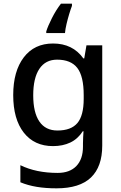

<svg xmlns="http://www.w3.org/2000/svg" viewBox="-20 -786 660 1046"><path d="M269 -549Q376 -549 434 -468H439L451 -539H537V7Q537 122 475.5 181Q414 240 288 240Q229 240 180.5 232Q132 224 91 207V114Q177 156 294 156Q360 156 396 118.5Q432 81 432 13V-5Q432 -18 433 -39Q434 -60 435 -71H431Q404 -29 363 -9.5Q322 10 269 10Q167 10 109.5 -63.5Q52 -137 52 -268Q52 -398 109.5 -473.5Q167 -549 269 -549ZM291 -461Q228 -461 194.5 -411Q161 -361 161 -267Q161 -173 194.5 -124Q228 -75 293 -75Q367 -75 401.5 -115.5Q436 -156 436 -248V-268Q436 -371 401 -416Q366 -461 291 -461ZM372 -754Q365 -736 357 -709.5Q349 -683 342.5 -655.5Q336 -628 334 -606H232V-615Q241 -644 263 -687.5Q285 -731 312 -766H372Z"/></svg>

Font: Noto Sans Kannada Medium
Style: Regular
Weight: 500
Designer: Jelle Bosma - Monotype Design Team
Foundry: Monotype Imaging Inc.
Version: Version 2.005; ttfautohint (v1.8.4.7-5d5b)